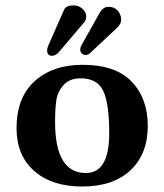

<svg xmlns="http://www.w3.org/2000/svg" viewBox="-20 -678 606 708"><path d="M426.8 -605Q426.8 -590.8 412.6 -576.2L314.5 -484.4Q305.2 -475.1 296.1 -475.1Q287.1 -475.1 281.5 -481Q275.9 -486.8 275.9 -495.1Q275.9 -503.4 280.8 -511.7L348.6 -632.8Q361.8 -653.3 380.9 -652.8Q401.9 -652.8 414.3 -638.4Q426.8 -624 426.8 -605ZM297.9 -617.2Q297.9 -606 292 -597.7L199.7 -488.8Q186 -472.2 171.9 -472.2Q153.8 -472.2 153.8 -492.2Q153.8 -499.5 157.2 -507.8L216.3 -642.1Q223.6 -658.2 251 -658.2Q270 -658.2 283.9 -645.8Q297.9 -633.3 297.9 -617.2ZM41 -205.1Q41 -317.9 107.4 -378.4Q173.8 -439 285.2 -439Q406.2 -439 465.6 -377Q524.9 -314.9 524.9 -213.9Q524.9 -109.9 460.9 -50Q397 9.8 283.2 9.8Q171.4 9.8 106.2 -47.6Q41 -105 41 -205.1ZM277.8 -389.2Q236.8 -389.2 214.8 -365Q192.9 -340.8 188 -309.8Q183.1 -278.8 183.1 -228Q183.1 -40 296.9 -40Q382.8 -40 382.8 -187Q382.8 -295.9 360.8 -342.5Q338.9 -389.2 277.8 -389.2Z"/></svg>

Font: Linux Biolinum
Style: Bold
Weight: 700
Designer: Philipp H. Poll
Foundry: Philipp H. Poll
Version: Version 1.3.2 ; ttfautohint (v0.9)